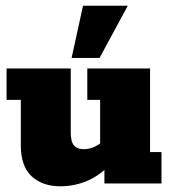

<svg xmlns="http://www.w3.org/2000/svg" viewBox="-20 -643 608 673"><path d="M191 10Q129 10 91 -25Q53 -60 53 -133V-293H3V-403H228V-178Q228 -146 239.5 -133Q251 -120 274 -120Q294 -120 314.5 -130Q335 -140 348 -157L331 -120V-293H286V-403H506V-110H546V0H346V-67L368 -68Q329 -27 284.5 -8.5Q240 10 191 10ZM231 -440 271 -623H428L329 -440Z"/></svg>

Font: Rokkitt Black
Style: Regular
Weight: 900
Designer: Vernon Adams
Foundry: Vernon Adams
Version: Version 3.103